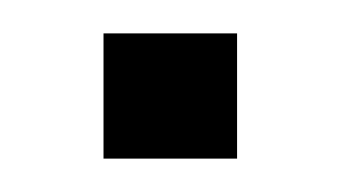

<svg xmlns="http://www.w3.org/2000/svg" viewBox="-20 -94 204 115"><path d="M42 1V-74H122V1Z"/></svg>

Font: HiLo-Deco
Style: Deco
Weight: 500
Version: Version 001.000